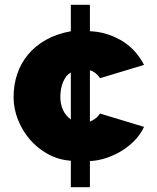

<svg xmlns="http://www.w3.org/2000/svg" viewBox="-20 -665 659 805"><path d="M277 120V9Q224 5 180 -19.5Q136 -44 104.5 -81Q73 -118 55 -164Q37 -210 37 -258Q37 -309 52 -354Q67 -399 97 -435.5Q127 -472 172 -497.5Q217 -523 277 -534V-645H357V-534Q423 -532 485 -497.5Q547 -463 584 -393L399 -337Q392 -349 380 -358.5Q368 -368 357 -370V-155Q373 -162 383 -170.5Q393 -179 399 -189L584 -133Q567 -97 538.5 -70Q510 -43 478 -25.5Q446 -8 413.5 1Q381 10 357 10V120ZM233 -258Q233 -230 243.5 -205.5Q254 -181 277 -164V-361Q257 -350 245 -322.5Q233 -295 233 -258Z"/></svg>

Font: Raleway
Style: Heavy
Weight: 900
Designer: Matt McInerney, Pablo Impallari, Rodrigo Fuenzalida
Foundry: Matt McInerney, Pablo Impallari, Rodrigo Fuenzalida
Version: Version 2.001; ttfautohint (v0.8) -G 200 -r 50